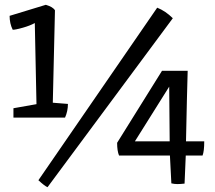

<svg xmlns="http://www.w3.org/2000/svg" viewBox="-20 -768 897 800"><path d="M700 -692 178 12Q166 7 140 -17L635 -736Q670 -722 700 -692ZM687 -179 685 -407 542 -179ZM831 -179Q831 -138 824 -120H754L749 -3Q731 -1 719 -1Q707 -1 694 -4L688 -120H476Q468 -139 468 -173L655 -473H762Q759 -375 755 -179ZM36 -317 132 -334Q128 -557 125 -672Q105 -661 75 -652.5Q45 -644 33 -644Q20 -670 20 -702L171 -748Q201 -739 209 -725Q208 -698 200 -340L263 -335Q263 -305 251 -278H36Z"/></svg>

Font: Inika
Style: Regular
Weight: 400
Designer: Constanza Artigas Preller
Foundry: Constanza Artigas Preller
Version: Version 1.001